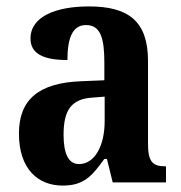

<svg xmlns="http://www.w3.org/2000/svg" viewBox="-20 -568 565 598"><path d="M175 10C241 10 266 -19 305 -73H313L331 0H497V-50H494C454 -50 441 -66 441 -121V-378C441 -503 379 -548 257 -548C155 -548 75 -517 75 -448C75 -402 113 -381 190 -381C190 -448 205 -490 248 -490C294 -490 305 -447 305 -373V-318L233 -315C103 -310 39 -260 39 -152C39 -41 99 10 175 10ZM226 -57C193 -57 178 -90 178 -148C178 -222 200 -260 268 -264L306 -267V-191C306 -112 274 -57 226 -57Z"/></svg>

Font: Noto Serif Armenian Condensed
Style: Bold
Weight: 700
Width: 3
Designer: Monotype Design Team
Foundry: Monotype Imaging Inc.
Version: Version 2.008